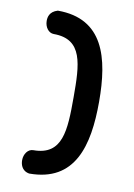

<svg xmlns="http://www.w3.org/2000/svg" viewBox="-72 -634 477 686"><g transform="rotate(10 166.5 -290.5)"><path d="M82.2 -585.8C52.1 -577 49.2 -555.7 49.2 -543C49.2 -520.5 63.3 -501 82.2 -501C188.5 -501 191.3 -410.5 191.3 -290.3C191.3 -170.1 188.5 -79.6 82.2 -79.6C63.3 -79.6 49.2 -60.1 49.2 -37.6C49.2 -24.9 53.1 0 82.2 5.2C248.1 5.2 283.8 -130.1 283.8 -290.3C283.8 -450.5 248.1 -585.8 82.2 -585.8Z"/></g></svg>

Font: Hi.
Style: Bold
Weight: 400
Designer: Mew Too, Robert Jablonski
Foundry: Cannot Into Space Fonts
Version: Version 1.996